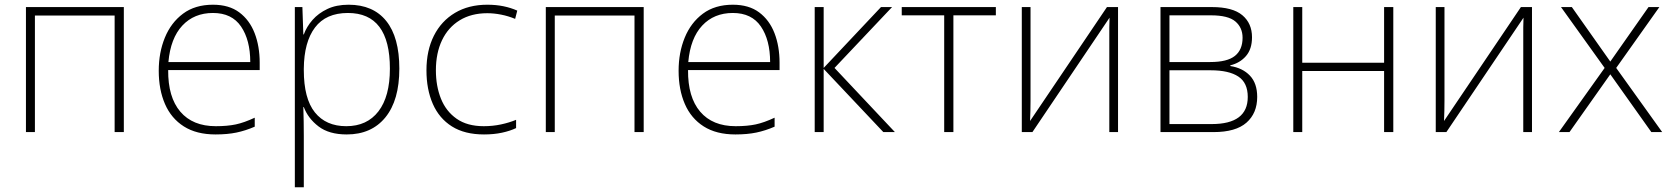

<svg xmlns="http://www.w3.org/2000/svg" viewBox="-20 -560 7094 814"><path d="M505 -530V0H466V-494H128V0H90V-530Z M883 -540Q951 -540 994.5 -507.5Q1038 -475 1059.5 -419.5Q1081 -364 1081 -294V-263H693Q692 -148 744.5 -86.5Q797 -25 895 -25Q944 -25 979.5 -32.5Q1015 -40 1060 -61V-23Q1021 -6 982.5 2Q944 10 894 10Q813 10 759.5 -24Q706 -58 679.5 -119Q653 -180 653 -260Q653 -337 679 -400.5Q705 -464 756 -502Q807 -540 883 -540ZM883 -505Q803 -505 753 -451.5Q703 -398 694 -297H1041Q1041 -390 1002 -447.5Q963 -505 883 -505Z M1458 -540Q1562 -540 1617.5 -471Q1673 -402 1673 -269Q1673 -135 1614 -62.5Q1555 10 1450 10Q1375 10 1330.5 -24Q1286 -58 1268 -106H1266Q1267 -76 1267.5 -44.5Q1268 -13 1268 16V234H1230V-530H1262L1266 -414H1268Q1280 -447 1305 -475.5Q1330 -504 1368 -522Q1406 -540 1458 -540ZM1455 -505Q1362 -505 1315.5 -443.5Q1269 -382 1268 -269V-263Q1268 -142 1315 -83.5Q1362 -25 1448 -25Q1536 -25 1584.5 -88Q1633 -151 1633 -269Q1633 -505 1455 -505Z M2032 10Q1950 10 1896 -24Q1842 -58 1815 -119.5Q1788 -181 1788 -262Q1788 -346 1819.5 -408.5Q1851 -471 1909 -505.5Q1967 -540 2046 -540Q2083 -540 2114.5 -533.5Q2146 -527 2173 -515L2164 -480Q2135 -492 2104.5 -498Q2074 -504 2046 -504Q1978 -504 1929 -474Q1880 -444 1854 -389.5Q1828 -335 1828 -262Q1828 -195 1849.5 -141.5Q1871 -88 1916 -56.5Q1961 -25 2031 -25Q2069 -25 2104 -32.5Q2139 -40 2168 -52V-17Q2143 -5 2108.5 2.5Q2074 10 2032 10Z M2709 -530V0H2670V-494H2332V0H2294V-530Z M3087 -540Q3155 -540 3198.5 -507.5Q3242 -475 3263.5 -419.5Q3285 -364 3285 -294V-263H2897Q2896 -148 2948.5 -86.5Q3001 -25 3099 -25Q3148 -25 3183.5 -32.5Q3219 -40 3264 -61V-23Q3225 -6 3186.5 2Q3148 10 3098 10Q3017 10 2963.5 -24Q2910 -58 2883.5 -119Q2857 -180 2857 -260Q2857 -337 2883 -400.5Q2909 -464 2960 -502Q3011 -540 3087 -540ZM3087 -505Q3007 -505 2957 -451.5Q2907 -398 2898 -297H3245Q3245 -390 3206 -447.5Q3167 -505 3087 -505Z M3715 -530H3762L3518 -272L3774 0H3725L3472 -268V0H3434V-530H3472V-272Z M4202 -495H4022V0H3983V-495H3803V-530H4202Z M4349 -133Q4349 -110 4348.5 -90Q4348 -70 4347 -47L4673 -530H4720V0H4683V-404Q4683 -425 4683 -444Q4683 -463 4684 -485L4357 0H4312V-530H4349Z M5288 -402Q5288 -352 5262.5 -322.5Q5237 -293 5196 -283V-280Q5248 -272 5279 -239.5Q5310 -207 5310 -149Q5310 -80 5264.5 -40Q5219 0 5125 0H4900V-530H5118Q5206 -530 5247 -495.5Q5288 -461 5288 -402ZM5248 -400Q5248 -443 5217.5 -469Q5187 -495 5114 -495H4938V-297H5111Q5183 -297 5215.5 -323Q5248 -349 5248 -400ZM5270 -149Q5270 -209 5230 -235.5Q5190 -262 5113 -262H4938V-34H5117Q5270 -34 5270 -149Z M5501 -530V-294H5848V-530H5887V0H5848V-259H5501V0H5463V-530Z M6104 -133Q6104 -110 6103.5 -90Q6103 -70 6102 -47L6428 -530H6475V0H6438V-404Q6438 -425 6438 -444Q6438 -463 6439 -485L6112 0H6067V-530H6104Z M6783 -272 6598 -530H6644L6807 -299L6969 -530H7015L6832 -272L7027 0H6981L6807 -245L6634 0H6589Z"/></svg>

Font: Noto Sans ExtraLight
Style: Regular
Weight: 200
Designer: Monotype Design Team
Foundry: Monotype Imaging Inc.
Version: Version 2.007